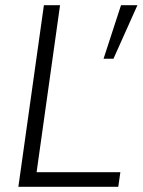

<svg xmlns="http://www.w3.org/2000/svg" viewBox="-20 -717 548 737"><path d="M148.5 -697H210.5L120.5 -56H442L434 0H50.5ZM444.5 -697H507.5L415.5 -491.5H377.5Z"/></svg>

Font: HK Grotesk Light
Style: Italic
Weight: 300
Italic angle: -16°
Designer: Alfredo Marco Pradil
Foundry: Hanken Design Co.
Version: Version 3.001